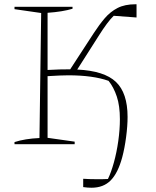

<svg xmlns="http://www.w3.org/2000/svg" viewBox="-20 -676 729 900"><path d="M48 0V-10Q97 -26 165 -29L173 -615L48 -633V-644H320V-635Q274 -621 203 -616V-348Q234 -350 259.5 -350.5Q285 -351 302 -351Q306 -351 309 -351L419 -520Q445 -560 471 -590.5Q497 -621 531 -638.5Q565 -656 615 -656H620V-594L513 -602Q484 -574 442 -507L342 -350Q469 -344 523.5 -292Q578 -240 578 -128Q578 -85 571 -32.5Q564 20 553 61Q533 135 499 169.5Q465 204 409 204Q391 204 370 201V162Q385 163 400.5 163.5Q416 164 431 164Q445 164 458.5 164Q472 164 486 163Q501 132 514 85Q527 38 534.5 -15.5Q542 -69 542 -117Q542 -180 527.5 -223.5Q513 -267 489 -297Q416 -323 300 -323Q282 -323 259.5 -322Q237 -321 203 -319V-30L330 -12V0Z"/></svg>

Font: Piazzolla SC Thin
Style: Regular
Weight: 100
Designer: Juan Pablo del Peral
Foundry: Huerta Tipografica
Version: Version 1.330